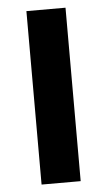

<svg xmlns="http://www.w3.org/2000/svg" viewBox="-50 -686 400 719"><g transform="rotate(-5 150.5 -326.0)"><path d="M77 0V-652H224V0Z"/></g></svg>

Font: Source Sans 3
Style: Bold
Weight: 700
Designer: Paul D. Hunt
Foundry: Adobe
Version: Version 3.052;hotconv 1.1.0;makeotfexe 2.6.0